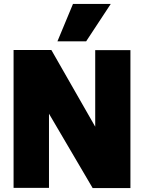

<svg xmlns="http://www.w3.org/2000/svg" viewBox="-20 -955 732 976"><path d="M49 0V-701H241L464 -311V-700H643V1H451L229 -377V0ZM272 -745 351 -935H543L418 -745Z"/></svg>

Font: Georama ExtraCondensed Thin ExtraBold
Style: Regular
Weight: 800
Version: Version 1.001